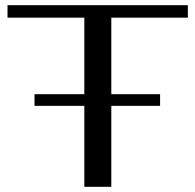

<svg xmlns="http://www.w3.org/2000/svg" viewBox="-20 -720 753 740"><path d="M409 -652V-357H597V-312H409V0H305V-312H113V-357H305V-652H9V-700H704V-652Z"/></svg>

Font: Fahkwang
Style: Regular
Weight: 400
Version: Version 1.000; ttfautohint (v1.6)